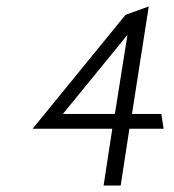

<svg xmlns="http://www.w3.org/2000/svg" viewBox="-20 -585 539 595"><path d="M81 -186H328L301 -10H354L381 -186H487L480 -232H389L441 -565L369 -539ZM175 -232 375 -477 336 -232Z"/></svg>

Font: Charger Sport
Style: ExLitExtObl
Weight: 200
Designer: Jasper
Foundry: Cannot Into Space Fonts
Version: Version 1.1